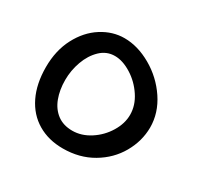

<svg xmlns="http://www.w3.org/2000/svg" viewBox="-123 -684 846 826"><g transform="rotate(30 300.0 -271.0)"><path d="M42.5 -266.5Q42.5 -349 75.5 -412Q108.5 -475 161.8 -509Q215 -543 274 -543Q340 -543 407.2 -504.5Q474.5 -466 517.8 -401.5Q561 -337 561 -264.5Q560.5 -197 525.5 -135.8Q490.5 -74.5 426.5 -36.8Q362.5 1 280 1Q208.5 1 154.8 -31Q101 -63 71.8 -123.2Q42.5 -183.5 42.5 -266.5ZM459 -269Q459 -316 430.2 -359.2Q401.5 -402.5 358.5 -429.2Q315.5 -456 276.5 -456Q235.5 -456 205 -426.8Q174.5 -397.5 158.2 -352.2Q142 -307 142 -260Q142 -210 157 -170.5Q172 -131 202.2 -108.2Q232.5 -85.5 277 -85.5Q322.5 -85.5 364.8 -112.8Q407 -140 433 -182.8Q459 -225.5 459 -269Z"/></g></svg>

Font: JuliaMono Medium
Style: Italic
Weight: 500
Italic angle: -9°
Monospace: yes
Designer: cormullion
Foundry: corm
Version: Version 0.054; ttfautohint (v1.8.4)